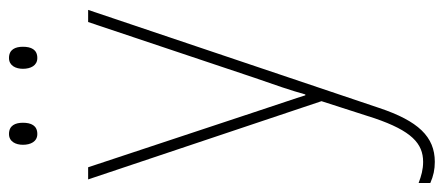

<svg xmlns="http://www.w3.org/2000/svg" viewBox="-300 -444 987 427"><g transform="rotate(-90 193.5 -230.5)"><path d="M85 -673C85 -656 92 -641 109 -641C128 -641 134 -655 134 -673C134 -690 128 -704 109 -704C92 -704 85 -689 85 -673ZM254 -673C254 -656 261 -641 278 -641C297 -641 303 -655 303 -673C303 -690 297 -704 278 -704C261 -704 254 -689 254 -673ZM8 -528 182 -9 144 109C116 191 88 217 47 217C30 217 16 213 0 207V233C16 240 30 243 47 243C103 243 138 206 167 119L385 -528H358L234 -158C218 -112 206 -78 197 -45H195C188 -68 178 -96 157 -160L35 -528Z"/></g></svg>

Font: Noto Sans Arabic UI SmCn Th
Style: Regular
Weight: 100
Width: 4
Designer: Monotype Design Team, Nadine Chahine and Nizar Qandah
Foundry: Monotype Imaging Inc.
Version: Version 2.010